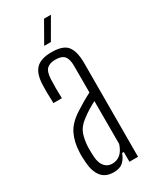

<svg xmlns="http://www.w3.org/2000/svg" viewBox="-196 -809 706 869"><g transform="rotate(-30 156.5 -374.0)"><path d="M126 6Q83 6 61.5 -21.5Q40 -49 37 -99Q36 -113 35.5 -126Q35 -139 36 -152Q38 -202 56.5 -241Q75 -280 124 -312Q144 -325 166 -338Q188 -351 210 -362V-501Q210 -536 197 -552Q184 -568 150 -568Q121 -568 106 -554Q91 -540 89 -502Q88 -483 88 -454.5Q88 -426 89 -402H45Q44 -425 43.5 -451.5Q43 -478 44 -499Q46 -556 71.5 -581Q97 -606 152 -606Q211 -606 233 -579.5Q255 -553 256 -494L255 0H210V-51H201Q192 -25 175 -9.5Q158 6 126 6ZM139 -31Q190 -31 210 -93V-317Q194 -309 175.5 -298Q157 -287 131 -267Q102 -244 92.5 -216.5Q83 -189 81 -152Q81 -143 81 -129Q81 -115 82 -101Q84 -68 99 -49.5Q114 -31 139 -31ZM138 -647 199 -754H235L173 -647Z"/></g></svg>

Font: Big Shoulders Display Light
Style: Regular
Weight: 300
Designer: Patric King
Foundry: XO Type Co
Version: Version 1.000; ttfautohint (v1.8.2)